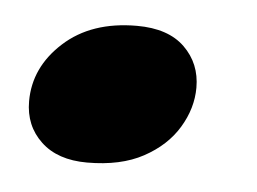

<svg xmlns="http://www.w3.org/2000/svg" viewBox="-29 -206 334 250"><g transform="rotate(5 138.0 -81.5)"><path d="M92 10Q53.5 10 31.8 -10.5Q10 -31 10 -63Q10 -107.5 46 -140.2Q82 -173 141.5 -173Q182.5 -173 204 -152Q225.5 -131 225.5 -99.5Q225.5 -72.5 210.2 -47.2Q195 -22 165.5 -6Q136 10 92 10Z"/></g></svg>

Font: Fraunces 144pt Black
Style: Italic
Weight: 900
Italic angle: -16°
Version: Version 1.000;[0bf87f6ff]